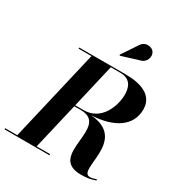

<svg xmlns="http://www.w3.org/2000/svg" viewBox="-264 -1164 1256 1331"><g transform="rotate(30 364.0 -498.0)"><path d="M537.5 -884C585.5 -894 603 -947 582 -979C563.5 -1007 507 -1017.5 477.5 -970.5L395 -847L399.5 -841.5ZM-37.5 -9V0H322.5V-9H214.5L301.5 -380.5H352.5C598.5 -380.5 299.5 7.5 577.5 7.5C623.5 7.5 656.5 2 692.5 -12L689.5 -20.5C673 -14 657 -9 640 -9C530.5 -9 749.5 -360 434 -384.5C614 -393 727.5 -468.5 727.5 -600C727.5 -710 628.5 -750 497.5 -750H127.5V-741H230.5L59.5 -9ZM462.5 -741C550.5 -741 565 -674 565 -625C565 -536 513.5 -389.5 372.5 -389.5H303.5L385.5 -741Z"/></g></svg>

Font: Bodoni* 24pt
Style: Bold Italic
Weight: 700
Italic angle: -13°
Version: Version 2.3